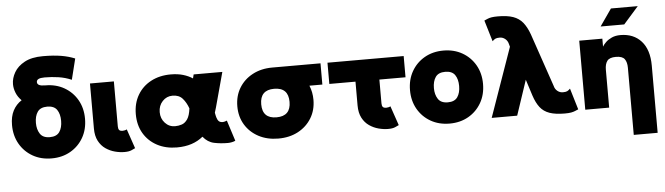

<svg xmlns="http://www.w3.org/2000/svg" viewBox="-54 -965 4875 1407"><g transform="rotate(-5 2383.5 -261.0)"><path d="M24.4 -253.9Q24.4 -316.4 47.1 -359.9Q69.8 -403.3 110.4 -429.2Q83.5 -455.6 70.6 -487.8Q57.6 -520 57.6 -551.8Q57.6 -595.7 82.3 -638.4Q106.9 -681.2 158.9 -709.2Q210.9 -737.3 293 -737.3Q372.1 -737.3 428 -727.8Q483.9 -718.3 528.3 -699.7L490.2 -546.4Q443.8 -566.4 393.8 -573.7Q343.8 -581.1 293 -581.1Q261.7 -581.1 247.6 -573.7Q233.4 -566.4 233.4 -551.8Q233.4 -537.1 247.6 -529.8Q261.7 -522.5 293 -522.5Q371.1 -522.5 431.6 -487.8Q492.2 -453.1 526.9 -392.6Q561.5 -332 561.5 -253.9Q561.5 -175.8 526.9 -115.2Q492.2 -54.7 431.6 -20Q371.1 14.6 293 14.6Q214.8 14.6 154.3 -20Q93.8 -54.7 59.1 -115.2Q24.4 -175.8 24.4 -253.9ZM200.2 -253.9Q200.2 -206.5 221.4 -174.1Q242.7 -141.6 293 -141.6Q343.3 -141.6 364.5 -172.6Q385.7 -203.6 385.7 -253.9Q385.7 -304.2 364.5 -335.2Q343.3 -366.2 293 -366.2Q242.7 -366.2 221.4 -335.2Q200.2 -304.2 200.2 -253.9Z M859.4 -149.4 908.2 -6.8Q898.9 -2 880.1 6.3Q861.3 14.6 829.1 14.6Q795.4 14.6 759 5.1Q722.7 -4.4 690.9 -26.1Q659.2 -47.9 639.6 -85Q620.1 -122.1 620.1 -176.8V-507.8H795.9V-176.8Q795.9 -158.7 803 -150.1Q810.1 -141.6 829.1 -141.6Q835.9 -141.6 845.2 -143.8Q854.5 -146 859.4 -149.4Z M1644.5 2.9Q1635.3 7.8 1619.4 11.2Q1603.5 14.6 1589.4 14.6Q1535.2 14.6 1488 4.6Q1440.9 -5.4 1407.2 -47.4Q1370.6 -17.1 1322.8 -1.2Q1274.9 14.6 1214.8 14.6Q1132.8 14.6 1069.6 -19Q1006.3 -52.7 970.7 -113Q935.1 -173.3 935.1 -253.9Q935.1 -334.5 970.7 -395Q1006.3 -455.6 1069.6 -489Q1132.8 -522.5 1214.8 -522.5Q1266.1 -522.5 1305.7 -510.7Q1345.2 -499 1375.5 -479L1382.8 -507.8H1593.8L1524.9 -253.9Q1519.5 -233.4 1513.2 -214.8Q1515.1 -204.6 1516.8 -196Q1518.6 -187.5 1520.5 -180.7Q1525.9 -161.6 1535.6 -151.6Q1545.4 -141.6 1564.9 -141.6Q1571.8 -141.6 1581.3 -144.3Q1590.8 -147 1595.7 -149.4ZM1214.8 -366.2Q1170.9 -366.2 1140.9 -334Q1110.8 -301.8 1110.8 -253.9Q1110.8 -206.5 1140.9 -174.1Q1170.9 -141.6 1214.8 -141.6Q1240.2 -141.6 1264.2 -149.7Q1288.1 -157.7 1305.9 -183.6Q1323.7 -209.5 1330.1 -262.7Q1314.5 -306.6 1288.3 -336.4Q1262.2 -366.2 1214.8 -366.2Z M1681.2 -246.6Q1681.2 -322.8 1716.8 -381.6Q1752.4 -440.4 1815.7 -474.1Q1878.9 -507.8 1960.9 -507.8H2315.9V-351.6H2220.7Q2241.2 -302.7 2241.2 -246.6Q2241.2 -170.4 2205.3 -111.6Q2169.4 -52.7 2106.4 -19Q2043.5 14.6 1960.9 14.6Q1878.9 14.6 1815.7 -19Q1752.4 -52.7 1716.8 -111.6Q1681.2 -170.4 1681.2 -246.6ZM1856.9 -246.6Q1856.9 -141.6 1960.9 -141.6Q2065.4 -141.6 2065.4 -246.6Q2065.4 -351.6 1960.9 -351.6Q1856.9 -351.6 1856.9 -246.6Z M2798.8 -149.4 2847.7 -6.8Q2838.4 -2 2819.6 6.3Q2800.8 14.6 2768.6 14.6Q2734.9 14.6 2698.5 5.1Q2662.1 -4.4 2630.4 -26.1Q2598.6 -47.9 2579.1 -85Q2559.6 -122.1 2559.6 -176.8V-351.6H2367.2V-507.8H2927.7V-351.6H2735.4V-176.8Q2735.4 -158.7 2742.4 -150.1Q2749.5 -141.6 2768.6 -141.6Q2775.4 -141.6 2784.7 -143.8Q2793.9 -146 2798.8 -149.4Z M2952.1 -253.9Q2952.1 -332 2986.8 -392.6Q3021.5 -453.1 3082 -487.8Q3142.6 -522.5 3220.7 -522.5Q3298.8 -522.5 3359.4 -487.8Q3419.9 -453.1 3454.6 -392.6Q3489.3 -332 3489.3 -253.9Q3489.3 -175.8 3454.6 -115.2Q3419.9 -54.7 3359.4 -20Q3298.8 14.6 3220.7 14.6Q3142.6 14.6 3082 -20Q3021.5 -54.7 2986.8 -115.2Q2952.1 -175.8 2952.1 -253.9ZM3127.9 -253.9Q3127.9 -206.5 3149.2 -174.1Q3170.4 -141.6 3220.7 -141.6Q3271 -141.6 3292.2 -172.6Q3313.5 -203.6 3313.5 -253.9Q3313.5 -304.2 3292.2 -335.2Q3271 -366.2 3220.7 -366.2Q3170.4 -366.2 3149.2 -335.2Q3127.9 -304.2 3127.9 -253.9Z M3896.5 -507.8 4003.9 -193.4Q4009.3 -170.4 4027.1 -156Q4044.9 -141.6 4066.9 -141.6Q4088.9 -141.6 4099.1 -146.7Q4109.4 -151.9 4121.1 -163.6L4168 -7.3Q4154.3 -1.5 4142.6 3.4Q4130.9 8.3 4113.8 11.5Q4096.7 14.6 4066.9 14.6Q3999 14.6 3955.8 -0.5Q3912.6 -15.6 3886.5 -49.1Q3860.4 -82.5 3842.3 -137.7L3804.2 -256.8L3718.3 0H3530.8L3709.5 -507.8L3703.6 -529.3Q3698.2 -552.2 3680.4 -566.7Q3662.6 -581.1 3640.6 -581.1Q3618.7 -581.1 3608.4 -575.9Q3598.1 -570.8 3586.4 -559.1L3539.6 -715.3Q3553.2 -721.2 3564.9 -726.3Q3576.7 -731.4 3594 -734.4Q3611.3 -737.3 3640.6 -737.3Q3709 -737.3 3752.2 -722.2Q3795.4 -707 3822.8 -673.6Q3850.1 -640.1 3870.1 -585Z M4557.1 214.8V-279.3Q4557.1 -319.8 4540.5 -343Q4523.9 -366.2 4476.1 -366.2Q4428.7 -366.2 4411.9 -343Q4395 -319.8 4395 -279.3V0H4219.2V-507.8H4389.2V-449.2Q4397.9 -464.4 4415.3 -481.2Q4432.6 -498 4459.5 -510.3Q4486.3 -522.5 4522.9 -522.5Q4619.6 -522.5 4676.3 -459.5Q4732.9 -396.5 4732.9 -279.3V214.8ZM4558.1 -597.7H4384.3L4471.2 -722.7H4668.5Z"/></g></svg>

Font: Giphurs Black
Style: Regular
Weight: 900
Version: Version 0.920; ttfautohint (v1.8.4.7-5d5b)